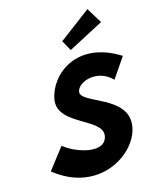

<svg xmlns="http://www.w3.org/2000/svg" viewBox="-162 -1258 1108 1379"><g transform="rotate(-15 392.0 -568.5)"><path d="M190.9 -252 69.1 -94C367.4 145 683 -54 717.8 -251C758.3 -481 397.5 -504.6 413.4 -595C425.6 -664 577.3 -719 681.4 -612L783.9 -762C485.5 -950 259.4 -765 228.2 -588C194.9 -399 532.9 -370.8 509.8 -240C488.1 -117 286.9 -175 190.9 -252ZM390.6 -976 433 -899 695.4 -1037 624.6 -1152Z"/></g></svg>

Font: Hussar Wysoki
Style: Obl
Weight: 700
Foundry: Cannot Into Space Fonts
Version: Version 0.92